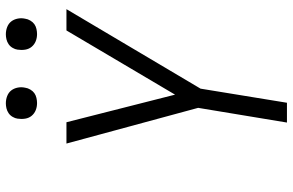

<svg xmlns="http://www.w3.org/2000/svg" viewBox="-188 -788 977 640"><g transform="rotate(-90 300.0 -468.5)"><path d="M211 0 260 -296 141 -735H212L304 -373L518 -735H589L324 -288L277 0ZM506 -833Q493 -833 482 -837.5Q471 -842 463.5 -851Q456 -860 454 -872.5Q452 -885 454 -898Q455 -906 460 -914.5Q465 -923 472.5 -928Q480 -933 488.5 -935Q497 -937 505 -937Q518 -937 529.5 -932.5Q541 -928 548 -919Q555 -910 557.5 -897.5Q560 -885 557 -872Q556 -864 551 -855.5Q546 -847 539 -842Q532 -837 523 -835Q514 -833 506 -833ZM276 -833Q263 -833 252 -837.5Q241 -842 233.5 -851Q226 -860 224 -872.5Q222 -885 224 -898Q225 -906 230 -914.5Q235 -923 242.5 -928Q250 -933 258.5 -935Q267 -937 275 -937Q288 -937 299.5 -932.5Q311 -928 318 -919Q325 -910 327.5 -897.5Q330 -885 327 -872Q326 -864 321 -855.5Q316 -847 309 -842Q302 -837 293 -835Q284 -833 276 -833Z"/></g></svg>

Font: Iosevka Light Extended Oblique
Style: Regular
Weight: 300
Width: 7
Italic angle: -9°
Monospace: yes
Designer: Belleve Invis
Foundry: Belleve Invis
Version: Version 32.5.0; ttfautohint (v1.8.4)